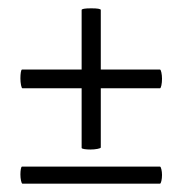

<svg xmlns="http://www.w3.org/2000/svg" viewBox="-20 -442 438 461"><path d="M29 -23Q29 -30 30 -36Q31 -42 33 -42H364Q366 -42 367.5 -35.5Q369 -29 369 -22Q369 -14 367.5 -7.5Q366 -1 364 -1H34Q32 -1 30.5 -8Q29 -15 29 -23ZM29 -254Q29 -262 30 -268.5Q31 -275 33 -275H364Q366 -275 367.5 -268Q369 -261 369 -253Q369 -244 367.5 -237Q366 -230 364 -230H34Q32 -230 30.5 -237.5Q29 -245 29 -254ZM197 -83Q189 -83 182.5 -84Q176 -85 176 -87V-418Q176 -422 199 -422Q222 -422 222 -418V-88Q222 -86 214 -84.5Q206 -83 197 -83Z"/></svg>

Font: Cormorant Infant SemiBold
Style: Regular
Weight: 600
Designer: Christian Thalmann (Catharsis Fonts)
Foundry: Catharsis Fonts
Version: Version 4.000